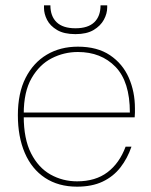

<svg xmlns="http://www.w3.org/2000/svg" viewBox="-20 -688 567 720"><path d="M269 12Q199 12 149 -21Q99 -54 73 -114.5Q47 -175 47 -256Q47 -339 76 -396Q105 -453 155.5 -483Q206 -513 272 -513Q345 -513 392.5 -481Q440 -449 463 -396.5Q486 -344 486 -282Q486 -273 486 -265.5Q486 -258 485 -248H58V-266H467Q467 -382 413 -437.5Q359 -493 272 -493Q220 -493 174 -469.5Q128 -446 98.5 -395Q69 -344 69 -261V-252Q69 -167 96.5 -113Q124 -59 169.5 -33.5Q215 -8 269 -8Q338 -8 383 -42Q428 -76 451 -138H473Q458 -94 431.5 -60Q405 -26 365 -7Q325 12 269 12ZM263 -560Q220 -560 194 -575.5Q168 -591 156.5 -613.5Q145 -636 145 -658V-668H169Q169 -627 192.5 -604.5Q216 -582 263 -582Q310 -582 333.5 -604.5Q357 -627 357 -668H382V-660Q382 -637 369.5 -614Q357 -591 331 -575.5Q305 -560 263 -560Z"/></svg>

Font: DM Sans 17pt Thin
Style: Regular
Weight: 250
Version: Version 4.004;gftools[0.9.30]